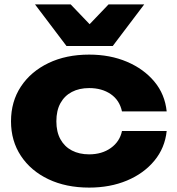

<svg xmlns="http://www.w3.org/2000/svg" viewBox="-20 -836 802 872"><path d="M737 -241Q729 -164 681 -106Q633 -48 556.5 -16Q480 16 385 16Q280 16 200 -22Q120 -60 75 -128Q30 -196 30 -285Q30 -375 75 -443Q120 -511 200 -549.5Q280 -588 385 -588Q480 -588 556.5 -555.5Q633 -523 681 -465.5Q729 -408 737 -330H534Q523 -381 483 -408.5Q443 -436 385 -436Q340 -436 306.5 -418.5Q273 -401 254.5 -367.5Q236 -334 236 -285Q236 -237 254.5 -203.5Q273 -170 306.5 -152.5Q340 -135 385 -135Q443 -135 483.5 -164Q524 -193 534 -241ZM492 -627H282L139 -816H301L434 -677H340L473 -816H635Z"/></svg>

Font: Unbounded
Style: Bold
Weight: 700
Designer: Luke Prowse, Jean-Baptiste Morizot, Fátima Lázaro, Florian Runge
Foundry: NaN
Version: Version 1.700